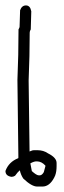

<svg xmlns="http://www.w3.org/2000/svg" viewBox="-20 -703 235 704"><path d="M47.4 -125.5 43.9 -409.7Q47.9 -501.5 47.9 -595.2Q51.8 -601.6 51.8 -605Q53.7 -652.3 53.7 -665.5Q60.1 -683.1 75.2 -683.1Q90.8 -683.1 94.7 -661.6Q94.7 -645 92.8 -595.2Q88.9 -588.9 88.9 -583.5Q88.9 -499 85 -407.7L88.4 -147.5Q91.8 -148.9 95.7 -150.4Q99.1 -152.3 105.5 -152.3H117.2Q139.6 -152.3 156.2 -140.6Q187.5 -125 187.5 -105.5V-93.8Q187.5 -73.7 182.6 -60.5V-60.1L181.6 -58.1Q180.2 -54.7 178.7 -51.8Q161.6 -19 135.7 -19H116.2Q96.2 -19 65.4 -48.3Q56.2 -62 52.7 -78.6Q45.4 -72.8 35.2 -58.6Q28.8 -54.7 23.4 -54.7H21.5Q0 -58.1 0 -76.2Q12.2 -109.4 46.9 -123Q46.9 -124 47.4 -125.5ZM91.3 -104Q93.8 -93.8 96.7 -75.7Q113.8 -60.1 122.1 -60.1H126Q133.8 -60.1 140.6 -71.8Q146.5 -91.8 146.5 -93.8V-95.7Q132.3 -111.3 115.2 -111.3H113.3Q104.5 -111.3 91.3 -104Z"/></svg>

Font: CEF Fonts CJK
Style: Regular
Weight: 400
Designer: PartyBoss (派对大魔王)
Version: Release 2.25